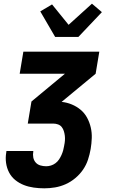

<svg xmlns="http://www.w3.org/2000/svg" viewBox="-20 -801 640 1044"><path d="M221 223Q192 223 163.5 219Q135 215 109.5 205Q84 195 63 178Q42 161 29.5 137Q17 113 13 85Q9 57 14 28L15 20H161V23Q158 40 161 55.5Q164 71 174 82.5Q184 94 199.5 98.5Q215 103 231 103Q244 103 257 99Q270 95 281.5 86.5Q293 78 301 66Q309 54 314.5 41.5Q320 29 323.5 16.5Q327 4 329 -9V-10Q332 -23 333 -36.5Q334 -50 332.5 -63Q331 -76 327 -88.5Q323 -101 315.5 -110.5Q308 -120 295.5 -124.5Q283 -129 270 -129H131L151 -249L333 -400H87L107 -520H520L500 -400L315 -247Q344 -244 370.5 -233Q397 -222 418.5 -204Q440 -186 453.5 -161Q467 -136 473.5 -108Q480 -80 479 -50.5Q478 -21 473 9Q468 38 458.5 67Q449 96 431.5 121.5Q414 147 389.5 167.5Q365 188 337 200.5Q309 213 279.5 218Q250 223 221 223ZM280 -600 199 -739 263 -777 353 -666 480 -781 534 -735 406 -600Z"/></svg>

Font: Iosevka Aile Heavy Oblique
Style: Regular
Weight: 900
Italic angle: -9°
Designer: Belleve Invis
Foundry: Belleve Invis
Version: Version 31.1.0; ttfautohint (v1.8.4)